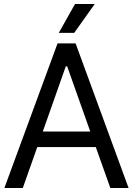

<svg xmlns="http://www.w3.org/2000/svg" viewBox="-20 -946 669 966"><path d="M2 0H94.7L167.5 -206.1H461.9L535.2 0H627L360.4 -727.5H269.5ZM195.3 -284.2 311 -612.3H317.9L434.1 -284.2ZM275.9 -780.8H353.5L456.5 -925.8H357.4Z"/></svg>

Font: Guggenheim Sans Display
Style: Regular
Weight: 400
Designer: Modified by Tom Baber under direction of Pentagram Design 2023
Foundry: rsms
Version: Version 1.001;Glyphs 3.1.2 (3151)